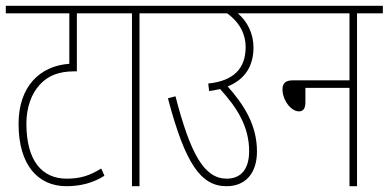

<svg xmlns="http://www.w3.org/2000/svg" viewBox="-20 -642 1340 662"><path d="M371 -596V-622H0V-596H219V-422C117 -415 44 -343 44 -215C44 -73 111 0 209 0C259 0 302 -12 340 -36L329 -61C290 -37 258 -26 210 -26C126 -26 71 -86 71 -216C71 -271 88 -319 118 -351C145 -380 181 -396 236 -396H245V-596Z M461 -596H550V-622H359V-596H435V0H461Z M538 -622V-596H763C808 -564 827 -522 827 -480C827 -405 785 -363 698 -354L701 -328C714 -330 727 -332 739 -335C795 -273 839 -208 839 -121C839 -48 801 -26 762 -26C684 -26 637 -110 585 -310L559 -303C619 -76 673 0 761 0C827 0 866 -45 866 -120C866 -213 819 -283 765 -344C825 -368 854 -415 854 -478C854 -526 833 -568 800 -596H927V-622Z M915 -622V-596H1185V-365H989C963 -365 954 -353 954 -334C954 -297 983 -258 1011 -258C1024 -258 1033 -266 1033 -289V-339H1185V0H1211V-596H1300V-622Z"/></svg>

Font: Noto Sans ExtraCondensed Thin
Style: Italic
Weight: 100
Width: 2
Italic angle: -12°
Designer: Monotype Design Team
Foundry: Monotype Imaging Inc.
Version: Version 2.013